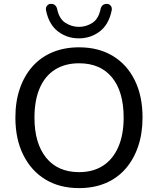

<svg xmlns="http://www.w3.org/2000/svg" viewBox="-20 -957 811 986"><path d="M386 9Q286 9 213 -35.5Q140 -80 99.5 -161.5Q59 -243 59 -353Q59 -436 82 -502.5Q105 -569 147.5 -616.5Q190 -664 250.5 -689Q311 -714 386 -714Q486 -714 559 -670Q632 -626 672 -545Q712 -464 712 -354Q712 -271 689 -204Q666 -137 623.5 -89Q581 -41 521 -16Q461 9 386 9ZM386 -73Q458 -73 509 -106Q560 -139 587.5 -202Q615 -265 615 -353Q615 -486 555.5 -559Q496 -632 386 -632Q314 -632 262.5 -599.5Q211 -567 184 -504.5Q157 -442 157 -353Q157 -221 217 -147Q277 -73 386 -73ZM385 -760Q325 -760 278.5 -795Q232 -830 217 -901Q213 -917 221 -927Q229 -937 240 -937Q250 -938 256.5 -934.5Q263 -931 267 -925.5Q271 -920 273 -913Q283 -861 315.5 -840Q348 -819 385 -819Q423 -819 455 -840Q487 -861 497 -913Q499 -920 503 -925.5Q507 -931 514 -934.5Q521 -938 530 -937Q541 -937 549 -927Q557 -917 553 -901Q538 -830 491.5 -795Q445 -760 385 -760Z"/></svg>

Font: Nunito Medium
Style: Regular
Weight: 500
Designer: Vernon Adams
Foundry: Vernon Adams
Version: Version 3.602